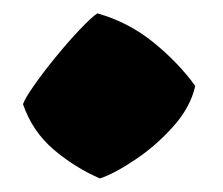

<svg xmlns="http://www.w3.org/2000/svg" viewBox="-20 -252 335 289"><path d="M130.4 16.6Q92.3 0 60.5 -27.1Q28.8 -54.2 14.6 -95.2Q17.6 -104 31.5 -123.8Q45.4 -143.6 64 -166.3Q82.5 -189 99.9 -207.3Q117.2 -225.6 126.5 -231.9Q173.3 -218.8 211.2 -188Q249 -157.2 273.9 -122.6Q266.6 -90.3 240.5 -61.3Q214.4 -32.2 183.3 -11.5Q152.3 9.3 130.4 16.6Z"/></svg>

Font: Fruktur
Style: Regular
Weight: 400
Designer: Viktoriya Grabowska, Eben Sorkin
Foundry: Viktoriya Grabowska
Version: Version 1.008; ttfautohint (v1.8.4.7-5d5b)